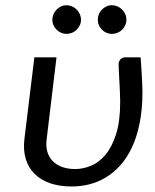

<svg xmlns="http://www.w3.org/2000/svg" viewBox="-20 -692 582 720"><path d="M66.4 0ZM191.9 -477.1 155.3 -172.9Q151.4 -145.5 157.2 -124.3Q163.1 -103 177.2 -88.4Q191.4 -73.7 212.9 -65.9Q234.4 -58.1 261.7 -58.1Q291 -58.1 321 -70.3Q351.1 -82.5 375.5 -111.6Q399.9 -140.6 415.3 -189Q430.7 -237.3 430.7 -310.1Q430.7 -324.2 429.9 -341.8Q429.2 -359.4 428.2 -377.7Q427.2 -396 426.3 -414.3Q425.3 -432.6 424.8 -448.7Q424.3 -456.5 426.8 -461.9Q429.2 -467.3 432.9 -470.7Q436.5 -474.1 441.2 -475.6Q445.8 -477.1 450.2 -477.1H507.3Q508.3 -462.4 509.5 -445.1Q510.7 -427.7 511.7 -410.2Q512.7 -392.6 513.4 -376.2Q514.2 -359.9 514.2 -347.7Q514.2 -282.2 503.7 -230.2Q493.2 -178.2 474.6 -138.9Q456.1 -99.6 430.9 -71.8Q405.8 -43.9 376.5 -26.4Q347.2 -8.8 314.7 -0.7Q282.2 7.3 249.5 7.3Q202.6 7.3 167.2 -5.1Q131.8 -17.6 108.9 -40.8Q85.9 -64 76.2 -97.4Q66.4 -130.9 71.8 -172.9L108.9 -477.1ZM283.7 -617.7Q283.7 -606.9 279.3 -597.4Q274.9 -587.9 267.6 -580.6Q260.3 -573.2 250.2 -569.1Q240.2 -564.9 229.5 -564.9Q218.8 -564.9 209.2 -569.1Q199.7 -573.2 192.4 -580.6Q185.1 -587.9 180.7 -597.4Q176.3 -606.9 176.3 -617.7Q176.3 -628.9 180.7 -638.9Q185.1 -648.9 192.4 -656.2Q199.7 -663.6 209.2 -668Q218.8 -672.4 229.5 -672.4Q240.2 -672.4 250.2 -668Q260.3 -663.6 267.6 -656.2Q274.9 -648.9 279.3 -638.9Q283.7 -628.9 283.7 -617.7ZM454.1 -617.7Q454.1 -606.9 449.7 -597.4Q445.3 -587.9 438 -580.6Q430.7 -573.2 420.7 -569.1Q410.6 -564.9 399.9 -564.9Q388.7 -564.9 379.2 -569.1Q369.6 -573.2 362.3 -580.6Q355 -587.9 350.8 -597.4Q346.7 -606.9 346.7 -617.7Q346.7 -628.9 350.8 -638.9Q355 -648.9 362.3 -656.2Q369.6 -663.6 379.2 -668Q388.7 -672.4 399.9 -672.4Q410.6 -672.4 420.7 -668Q430.7 -663.6 438 -656.2Q445.3 -648.9 449.7 -638.9Q454.1 -628.9 454.1 -617.7Z"/></svg>

Font: Carlito
Style: Italic
Weight: 400
Italic angle: -7°
Designer: Lukasz Dziedzic
Foundry: tyPoland Lukasz Dziedzic
Version: Version 1.104